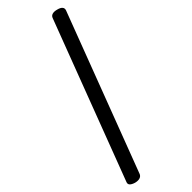

<svg xmlns="http://www.w3.org/2000/svg" viewBox="-370 -993 1109 1109"><g transform="rotate(-45 185.0 -438.5)"><path d="M-10 75Q-30 69 -39 59.5Q-48 50 -42 36L326 -934Q331 -948 345 -952Q359 -956 380 -950Q400 -945 408.5 -935Q417 -925 412 -911L44 59Q38 72 24 76Q10 80 -10 75Z"/></g></svg>

Font: Playwrite GB S
Style: Italic
Weight: 400
Italic angle: -7°
Designer: Veronika Burian, José Scaglione
Foundry: TypeTogether
Version: Version 1.000